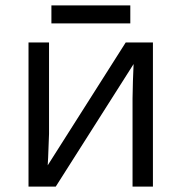

<svg xmlns="http://www.w3.org/2000/svg" viewBox="-20 -693 674 713"><path d="M162.1 -535.2V-195.8L158.7 -106.9L157.2 -79.1L446.8 -535.2H547.9V0H472.2V-327.1L473.6 -391.6L476.1 -455.1L187 0H85.9V-535.2ZM170.9 -672.9H463.9V-606H170.9Z"/></svg>

Font: OpenSans-Regular
Style: Regular
Weight: 400
Foundry: Ascender Corporation
Version: Version 1.10